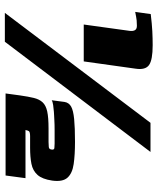

<svg xmlns="http://www.w3.org/2000/svg" viewBox="51 -615 649 791"><g transform="rotate(90 375.5 -219.5)"><path d="M81 -240 107 -428Q109 -442 104.5 -450.5Q100 -459 86 -459Q74 -459 64 -458Q54 -457 29 -452L38 -516Q79 -521 108.5 -522.5Q138 -524 166 -524Q227 -524 248 -509Q269 -494 263 -454L233 -240ZM606 -515 152 85H33L486 -515ZM365 82Q367 67 369 52.5Q371 38 373 23Q378 -12 383.5 -34.5Q389 -57 401.5 -70.5Q414 -84 439 -89.5Q464 -95 509 -95Q528 -95 537 -95Q546 -95 565 -95Q576 -95 585.5 -96Q595 -97 596 -107Q598 -118 590 -119Q582 -120 572 -120Q558 -120 547.5 -120Q537 -120 517 -120Q492 -120 477 -119Q462 -118 457 -118Q454 -118 440.5 -117Q427 -116 413 -114Q399 -112 393 -108L400 -161Q403 -179 419 -188Q435 -197 470.5 -200.5Q506 -204 564 -204Q618 -204 656 -198.5Q694 -193 712 -173Q730 -153 724 -110Q718 -69 700.5 -49.5Q683 -30 655 -24.5Q627 -19 589 -19Q582 -19 572 -19Q562 -19 541 -19Q523 -19 520 -13.5Q517 -8 516 -1L515 0H714L703 82Z"/></g></svg>

Font: Genos Black
Style: Italic
Weight: 900
Italic angle: -8°
Version: Version 1.010